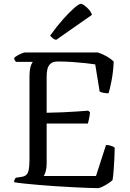

<svg xmlns="http://www.w3.org/2000/svg" viewBox="-20 -976 675 996"><path d="M489 0Q467 0 432.5 -1.5Q398 -3 356 -5Q314 -7 269.5 -10Q225 -13 183.5 -16.5Q142 -20 108 -23.5Q74 -27 53 -31Q53 -38 56 -44.5Q59 -51 62 -54L88 -58Q106 -60 115.5 -68Q125 -76 129 -95Q133 -114 133 -148V-578Q133 -603 136 -619Q139 -635 143.5 -644Q148 -653 150 -655H63Q60 -658 57 -663Q54 -668 53 -675Q58 -681 69.5 -687.5Q81 -694 93 -699Q105 -704 110 -704H487Q512 -696 534.5 -683Q557 -670 570 -656Q567 -600 558.5 -556.5Q550 -513 543 -492Q527 -492 514.5 -495Q502 -498 497 -501L474 -642Q454 -645 422.5 -648.5Q391 -652 354.5 -654.5Q318 -657 281 -657Q255 -657 242.5 -646Q230 -635 226 -617.5Q222 -600 222 -580V-391Q267 -392 305.5 -393.5Q344 -395 377 -397.5Q410 -400 438 -402L447 -393Q445 -374 441.5 -358Q438 -342 436 -335H222V-127Q222 -104 217 -87Q212 -70 207 -63H478L530 -224Q545 -224 558 -219Q571 -214 575 -210Q575 -187 573.5 -158Q572 -129 570 -98.5Q568 -68 564 -42Q556 -34 541.5 -24.5Q527 -15 512.5 -8Q498 -1 489 0ZM271 -769Q260 -772 252 -779Q244 -786 240 -791Q275 -840 308 -877Q341 -914 365.5 -935Q390 -956 399 -956Q407 -956 418.5 -947.5Q430 -939 441.5 -926Q453 -913 457 -899Z"/></svg>

Font: Texturina 12pt Light
Style: Regular
Weight: 300
Designer: Guillermo Torres Carreño
Foundry: Omnibus-Type
Version: Version 1.002